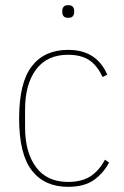

<svg xmlns="http://www.w3.org/2000/svg" viewBox="-20 -711 479 743"><path d="M243 12Q152 12 103 -51.5Q54 -115 54 -253Q54 -391 103 -454.5Q152 -518 243 -518Q300 -518 337.5 -493.5Q375 -469 395 -422L377 -413Q356 -458 325 -478.5Q294 -499 243 -499Q162 -499 119.5 -442Q77 -385 77 -287V-219Q77 -121 119.5 -64Q162 -7 243 -7Q297 -7 330.5 -29Q364 -51 386 -93L402 -82Q379 -39 342 -13.5Q305 12 243 12ZM244 -642Q231 -642 226 -648.5Q221 -655 221 -663V-670Q221 -678 226 -684.5Q231 -691 244 -691Q257 -691 262 -684.5Q267 -678 267 -670V-663Q267 -655 262 -648.5Q257 -642 244 -642Z"/></svg>

Font: IBM Plex Sans Condensed Thin
Style: Regular
Weight: 100
Width: 3
Designer: Mike Abbink, Paul van der Laan, Pieter van Rosmalen
Foundry: Bold Monday
Version: Version 1.3